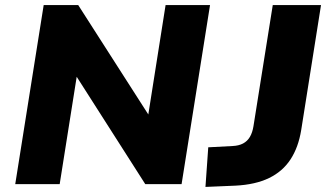

<svg xmlns="http://www.w3.org/2000/svg" viewBox="-20 -725 1292 756"><path d="M40 0 152 -705H288L568 -268H563L632 -705H807L695 0H552L278 -429H283L215 0ZM789 11 800 -145 895 -150Q920 -151 937 -160Q954 -169 964 -186Q974 -203 978 -228L1054 -705H1244L1166 -213Q1155 -145 1124 -97.5Q1093 -50 1039.5 -24Q986 2 907 6Z"/></svg>

Font: Nunito Sans 8pt Black
Style: Italic
Weight: 900
Italic angle: -9°
Version: Version 3.101;gftools[0.9.27]